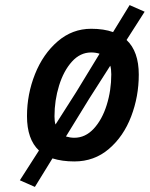

<svg xmlns="http://www.w3.org/2000/svg" viewBox="-20 -625 588 754"><path d="M525 -332Q525 -246 495 -167.5Q465 -89 407.5 -40Q350 9 272 9Q224 9 186 -3L117 109L58 83L133 -34Q86 -78 86 -169Q86 -255 117.5 -334Q149 -413 206.5 -462.5Q264 -512 338 -512Q388 -512 424 -499L489 -605L548 -579L477 -468Q525 -423 525 -332ZM198 -136 279 -263 371 -414Q356 -419 338 -419Q295 -419 262.5 -383Q230 -347 212 -289Q194 -231 194 -168Q194 -148 198 -136ZM417 -333Q417 -354 413 -367L330 -237L239 -89Q256 -84 272 -84Q315 -84 348 -119.5Q381 -155 399 -212.5Q417 -270 417 -333Z"/></svg>

Font: Cairo SemiBold
Style: Italic
Weight: 600
Italic angle: -13°
Designer: Mohamed Gaber, Accademia di Belle Arti di Urbino and others
Foundry: Kief Type Foundry, Accademia di Belle Arti di Urbino and others
Version: Version 3.011